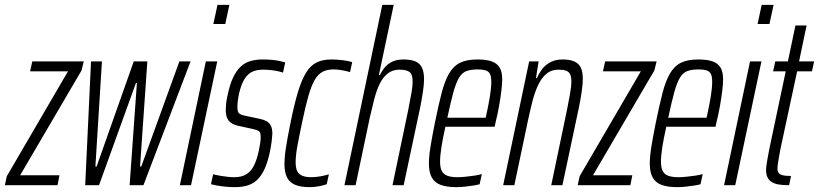

<svg xmlns="http://www.w3.org/2000/svg" viewBox="-49 -763 3374 791"><path d="M-29 0 -21 -37 231 -469H75L84 -510H296L287 -473L34 -41H196L188 0Z M302 0 326 -510H371L344 -77H349L502 -510H558L528 -77H533L690 -510H736L542 0H485L515 -421H511L359 0Z M830 -664 847 -743H896L879 -664ZM692 0 799 -510H846L738 0Z M918 8Q899 8 879 6Q859 4 843 1Q827 -2 820 -4L829 -45Q833 -44 842 -42Q851 -40 863.5 -38Q876 -36 889.5 -34.5Q903 -33 916 -33Q948 -33 967.5 -46Q987 -59 998.5 -83.5Q1010 -108 1017 -141Q1020 -156 1022.5 -170.5Q1025 -185 1025 -198Q1025 -218 1017 -223Q1009 -228 995 -231L931 -245Q905 -251 893 -266Q881 -281 881 -309Q881 -318 882.5 -335.5Q884 -353 889 -372Q898 -416 911.5 -444Q925 -472 942.5 -488.5Q960 -505 983 -511.5Q1006 -518 1033 -518Q1052 -518 1069.5 -516.5Q1087 -515 1101.5 -512Q1116 -509 1126 -506L1117 -464Q1112 -466 1099 -469Q1086 -472 1069 -474Q1052 -476 1033 -476Q1010 -476 991.5 -468Q973 -460 959 -438.5Q945 -417 936 -378Q932 -359 930.5 -345.5Q929 -332 929 -322Q929 -302 936 -296Q943 -290 957 -287L1023 -273Q1038 -270 1049.5 -263.5Q1061 -257 1067 -245Q1073 -233 1073 -212Q1073 -205 1070.5 -183.5Q1068 -162 1063 -138Q1055 -100 1043.5 -72.5Q1032 -45 1015.5 -27Q999 -9 975.5 -0.5Q952 8 918 8Z M1227 8Q1189 8 1166 -2Q1143 -12 1133 -33Q1123 -54 1123 -86Q1123 -117 1129.5 -158Q1136 -199 1147 -253Q1163 -333 1178.5 -384Q1194 -435 1212.5 -464.5Q1231 -494 1256 -506Q1281 -518 1316 -518Q1338 -518 1363 -515Q1388 -512 1402 -507L1393 -466Q1380 -470 1361 -473.5Q1342 -477 1326 -477Q1299 -477 1280.5 -467.5Q1262 -458 1248 -434.5Q1234 -411 1221.5 -367.5Q1209 -324 1195 -256Q1183 -199 1176 -160.5Q1169 -122 1169 -95Q1169 -70 1176 -57Q1183 -44 1197.5 -38.5Q1212 -33 1233 -33Q1251 -33 1271 -36.5Q1291 -40 1306 -45L1297 -4Q1283 1 1264 4.5Q1245 8 1227 8Z M1370 0 1526 -743H1573L1512 -454H1516Q1523 -469 1534.5 -483.5Q1546 -498 1565 -508Q1584 -518 1613 -518Q1644 -518 1662.5 -510Q1681 -502 1689.5 -484Q1698 -466 1698 -436Q1698 -416 1693.5 -386Q1689 -356 1683 -325L1614 0H1568L1633 -311Q1641 -352 1646 -380Q1651 -408 1651 -427Q1651 -457 1638 -466.5Q1625 -476 1597 -476Q1568 -476 1548 -460Q1528 -444 1515 -417Q1502 -390 1493 -355Q1484 -320 1475 -281L1416 0Z M1831 8Q1791 8 1766 -1.5Q1741 -11 1729.5 -32.5Q1718 -54 1718 -89Q1718 -118 1724.5 -158.5Q1731 -199 1742 -254Q1757 -328 1770 -378.5Q1783 -429 1801 -460Q1819 -491 1846.5 -504.5Q1874 -518 1918 -518Q1955 -518 1977 -510Q1999 -502 2009.5 -484.5Q2020 -467 2020 -436Q2020 -417 2016.5 -388.5Q2013 -360 2007 -326Q2001 -292 1992 -256L1989 -241H1786Q1775 -192 1769.5 -156.5Q1764 -121 1764 -97Q1764 -72 1771.5 -58Q1779 -44 1795 -38.5Q1811 -33 1836 -33Q1851 -33 1869.5 -35Q1888 -37 1906 -39.5Q1924 -42 1936 -46L1927 -4Q1917 -1 1900.5 1.5Q1884 4 1866 6Q1848 8 1831 8ZM1794 -278H1952L1958 -306Q1964 -334 1969.5 -367.5Q1975 -401 1975 -426Q1975 -449 1969 -459.5Q1963 -470 1950.5 -473.5Q1938 -477 1920 -477Q1892 -477 1873.5 -470.5Q1855 -464 1842.5 -443.5Q1830 -423 1819 -383.5Q1808 -344 1794 -278Z M2024 0 2131 -510H2170L2159 -441H2163Q2172 -462 2185 -479Q2198 -496 2219 -507Q2240 -518 2269 -518Q2298 -518 2316.5 -510Q2335 -502 2343.5 -485Q2352 -468 2352 -438Q2352 -417 2348 -389Q2344 -361 2337 -325L2268 0H2222L2287 -311Q2295 -352 2300 -380Q2305 -408 2305 -427Q2305 -447 2299.5 -457.5Q2294 -468 2282.5 -472Q2271 -476 2252 -476Q2222 -476 2202 -459Q2182 -442 2168 -412.5Q2154 -383 2144.5 -345.5Q2135 -308 2126 -266L2070 0Z M2331 0 2339 -37 2591 -469H2435L2444 -510H2656L2647 -473L2394 -41H2556L2548 0Z M2741 8Q2701 8 2676 -1.5Q2651 -11 2639.5 -32.5Q2628 -54 2628 -89Q2628 -118 2634.5 -158.5Q2641 -199 2652 -254Q2667 -328 2680 -378.5Q2693 -429 2711 -460Q2729 -491 2756.5 -504.5Q2784 -518 2828 -518Q2865 -518 2887 -510Q2909 -502 2919.5 -484.5Q2930 -467 2930 -436Q2930 -417 2926.5 -388.5Q2923 -360 2917 -326Q2911 -292 2902 -256L2899 -241H2696Q2685 -192 2679.5 -156.5Q2674 -121 2674 -97Q2674 -72 2681.5 -58Q2689 -44 2705 -38.5Q2721 -33 2746 -33Q2761 -33 2779.5 -35Q2798 -37 2816 -39.5Q2834 -42 2846 -46L2837 -4Q2827 -1 2810.5 1.5Q2794 4 2776 6Q2758 8 2741 8ZM2704 -278H2862L2868 -306Q2874 -334 2879.5 -367.5Q2885 -401 2885 -426Q2885 -449 2879 -459.5Q2873 -470 2860.5 -473.5Q2848 -477 2830 -477Q2802 -477 2783.5 -470.5Q2765 -464 2752.5 -443.5Q2740 -423 2729 -383.5Q2718 -344 2704 -278Z M3072 -664 3089 -743H3138L3121 -664ZM2934 0 3041 -510H3088L2980 0Z M3202 0Q3174 0 3156 -3.5Q3138 -7 3127.5 -15Q3117 -23 3112 -34.5Q3107 -46 3107 -63Q3107 -69 3108.5 -81.5Q3110 -94 3113.5 -112Q3117 -130 3121 -152L3188 -469H3136L3145 -510H3197L3228 -658H3274L3243 -510H3305L3296 -469H3235L3166 -148Q3163 -132 3160.5 -117.5Q3158 -103 3156 -90Q3154 -77 3154 -66Q3154 -59 3158 -52Q3162 -45 3174 -41.5Q3186 -38 3210 -38Z"/></svg>

Font: Saira UltraCondensed Light
Style: Italic
Weight: 300
Width: 1
Italic angle: -12°
Designer: Hector Gatti with collaboration of the Omnibus-Type team
Foundry: Omnibus-Type
Version: Version 1.101